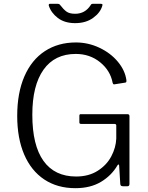

<svg xmlns="http://www.w3.org/2000/svg" viewBox="-20 -974 775 1004"><path d="M70 -368Q70 -488 107.5 -574.5Q145 -661 214.5 -706.5Q284 -752 377 -752Q441 -752 499.5 -724.5Q558 -697 596 -651.5Q634 -606 641 -555V-549Q641 -543 635 -542L578 -533H576Q571 -533 569 -541Q557 -605 503.5 -648.5Q450 -692 376 -692Q266 -692 207.5 -609.5Q149 -527 149 -374Q149 -214 207.5 -132.5Q266 -51 378 -51Q444 -51 491 -81Q538 -111 562 -156.5Q586 -202 588 -249V-316V-318Q588 -326 578 -326H404Q395 -326 395 -334V-369Q395 -377 402 -377H646Q657 -377 657 -367V-12Q657 0 646 0H625Q618 0 614 -2Q610 -4 609 -11L603 -109Q602 -114 599.5 -114Q597 -114 594 -109Q563 -56 508 -23Q453 10 374 10Q280 10 211.5 -35.5Q143 -81 106.5 -166Q70 -251 70 -368ZM515 -944Q505 -908 467 -880.5Q429 -853 373 -853Q318 -853 282.5 -880Q247 -907 235 -945V-948Q235 -954 241 -954H282Q291 -954 296 -946Q312 -925 327.5 -913.5Q343 -902 373 -902Q425 -902 454 -947Q456 -951 458.5 -952.5Q461 -954 465 -954H507Q513 -954 515 -952Q517 -950 515 -944Z"/></svg>

Font: Libre Franklin Light
Style: Regular
Weight: 300
Designer: Pablo Impallari, Rodrigo Fuenzalida
Foundry: Impallari Type
Version: Version 1.002; ttfautohint (v1.5)